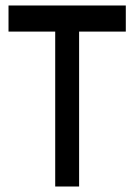

<svg xmlns="http://www.w3.org/2000/svg" viewBox="-20 -679 488 699"><path d="M438 -659V-564H268V0H181V-564H11V-659Z"/></svg>

Font: usinhala25
Style: Book
Weight: 400
Designer: Jelle Bosma - Monotype Design Team
Foundry: Monotype Imaging Inc.
Version: Version 2.003